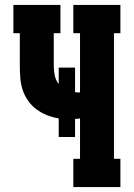

<svg xmlns="http://www.w3.org/2000/svg" viewBox="-20 -755 540 775"><path d="M276 0V-114H303V-277Q298 -276 293 -275.5Q288 -275 283 -275V-202H217V-277Q193 -281 170 -290Q147 -299 127.5 -313.5Q108 -328 93.5 -348.5Q79 -369 71.5 -392Q64 -415 62 -439.5Q60 -464 60 -489V-621H34V-735H224V-621H197V-489Q197 -470 201 -450.5Q205 -431 217 -416V-482H283V-383Q287 -382 291.5 -382Q296 -382 300 -382Q301 -382 301.5 -382Q302 -382 303 -382V-621H276V-735H466V-621H440V-114H466V0Z"/></svg>

Font: Iosevka Slab Heavy
Style: Regular
Weight: 900
Monospace: yes
Designer: Belleve Invis
Foundry: Belleve Invis
Version: Version 11.1.0; ttfautohint (v1.8.3)